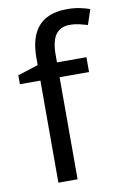

<svg xmlns="http://www.w3.org/2000/svg" viewBox="-87 -816 560 867"><g transform="rotate(-10 193.5 -382.5)"><path d="M332 -468H197V0H109V-468H15V-509L109 -539V-570Q109 -639 129.5 -682Q150 -725 189 -745Q228 -765 283 -765Q315 -765 341.5 -759.5Q368 -754 387 -747L364 -678Q348 -683 327 -688Q306 -693 284 -693Q240 -693 218.5 -663.5Q197 -634 197 -571V-536H332Z"/></g></svg>

Font: lsinhala15
Style: Book
Weight: 400
Designer: Jelle Bosma - Monotype Design Team
Foundry: Monotype Imaging Inc.
Version: Version 2.003